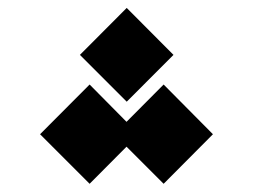

<svg xmlns="http://www.w3.org/2000/svg" viewBox="-20 -879 626 475"><path d="M384.8 -424.3 293 -516.1 201.7 -424.3 79.1 -546.9 201.7 -669.9 293 -577.6 384.8 -669.9 506.8 -546.9ZM293.5 -627.4 177.7 -743.2 293.5 -859.4 409.2 -743.2Z"/></svg>

Font: Cascadia Mono NF SemiBold
Style: Regular
Weight: 600
Monospace: yes
Designer: Aaron Bell
Foundry: Saja Typeworks
Version: Version 2404.023; ttfautohint (v1.8.4)